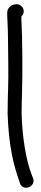

<svg xmlns="http://www.w3.org/2000/svg" viewBox="-20 -666 194 907"><path d="M59 -646H58L51 -645C30 -644 14 -626 14 -605C14 -600 14 -588 15 -571C19 -503 17 -472 19 -374C21 -264 16 -224 16 -130C18 -60 25 8 37 68C46 115 59 154 70 187L74 199V200C91 242 152 214 136 175L131 163C101 87 85 -24 82 -131C82 -161 83 -194 84 -227C87 -315 86 -495 81 -574V-588C105 -611 87 -646 59 -646Z"/></svg>

Font: Stray Cat
Style: ExBdCn
Weight: 800
Version: Version 1.0